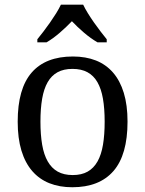

<svg xmlns="http://www.w3.org/2000/svg" viewBox="-20 -786 617 816"><path d="M522 -269Q522 -127.9 462.2 -59.1Q402.3 9.8 287.1 9.8Q232.9 9.8 189.9 -7.3Q147 -24.4 116.9 -59.1Q86.9 -93.8 71 -146.2Q55.2 -198.7 55.2 -269Q55.2 -409.2 114.5 -477.5Q173.8 -545.9 290 -545.9Q344.2 -545.9 387.2 -529.1Q430.2 -512.2 460.2 -477.8Q490.2 -443.4 506.1 -391.4Q522 -339.4 522 -269ZM151.9 -269Q151.9 -213.4 159.2 -170.9Q166.5 -128.4 182.9 -99.9Q199.2 -71.3 225.3 -56.6Q251.5 -42 289.1 -42Q326.7 -42 352.5 -56.6Q378.4 -71.3 394.5 -99.9Q410.6 -128.4 417.7 -170.9Q424.8 -213.4 424.8 -269Q424.8 -324.7 417.5 -366.7Q410.2 -408.7 394 -436.8Q377.9 -464.8 351.8 -479Q325.7 -493.2 288.1 -493.2Q250.5 -493.2 224.6 -479Q198.7 -464.8 182.6 -436.8Q166.5 -408.7 159.2 -366.7Q151.9 -324.7 151.9 -269ZM138.7 -619.1Q150.4 -633.3 164.6 -651.9Q178.7 -670.4 192.6 -690.2Q206.5 -710 218.8 -729.7Q231 -749.5 238.8 -766.1H333.5Q341.3 -749.5 353.5 -729.7Q365.7 -710 379.6 -690.2Q393.6 -670.4 407.7 -651.9Q421.9 -633.3 433.6 -619.1V-606H394.5Q365.7 -622.6 336.9 -647.2Q308.1 -671.9 285.6 -695.8Q262.7 -671.9 234.4 -647.2Q206.1 -622.6 177.7 -606H138.7Z"/></svg>

Font: Sahl Naskh
Style: Regular
Weight: 400
Designer: Pascal Zoghbi
Version: Version 1.001